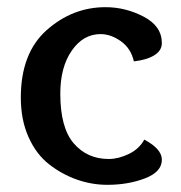

<svg xmlns="http://www.w3.org/2000/svg" viewBox="-20 -505 504 535"><path d="M283 -62Q310 -62 339 -76Q368 -90 382 -116Q431 -90 431 -60Q431 -26 384 -8Q337 10 279 10Q236 10 194.5 -4.5Q153 -19 117 -47Q81 -75 59.5 -123Q38 -171 38 -233Q38 -357 110 -421Q182 -485 274 -485Q330 -485 380.5 -458.5Q431 -432 431 -385Q431 -364 410 -351Q389 -338 353 -334Q345 -370 317 -390Q289 -410 260 -410Q212 -410 180 -364Q148 -318 148 -244Q148 -149 185.5 -105.5Q223 -62 283 -62Z"/></svg>

Font: Overlock
Style: Bold
Weight: 700
Designer: Dario Muhafara
Foundry: Dario Manuel Muhafara
Version: Version 1.001